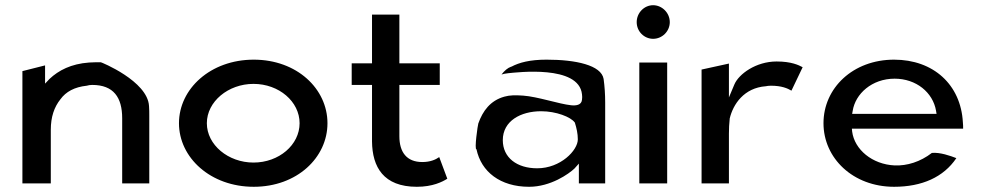

<svg xmlns="http://www.w3.org/2000/svg" viewBox="-20 -714 3769 737"><path d="M553 -10V-270C553 -283 553 -294 552 -307C547 -403 367 -476 367 -475C352 -475 336 -475 322 -474C253 -469 205 -444 170 -411L153 -393V-463L66 -441V-10H175V-216C175 -265 188 -303 212 -333C233 -362 266 -380 313 -385C320 -387 326 -388 334 -388C416 -388 449 -340 449 -260V-10Z M774 -241C774 -324 856 -392 953 -392C1051 -392 1130 -324 1130 -241C1130 -158 1051 -90 953 -90C856 -90 774 -158 774 -241ZM667 -241C667 -109 788 3 954 3C1120 3 1237 -109 1237 -241C1237 -373 1120 -485 954 -485C788 -485 667 -373 667 -241Z M1601 -92C1541 -92 1513 -130 1513 -191V-388H1668V-471H1513V-658H1408V-471H1330V-388H1408V-171C1409 -73 1452 3 1580 3C1641 3 1678 -16 1697 -28L1666 -111C1652 -101 1631 -92 1601 -92Z M1943 -458H1942C1928 -453 1917 -443 1905 -428C1911 -430 1921 -432 1931 -433C1963 -436 2202 -466 2214 -352C2215 -345 2215 -338 2214 -331C2212 -310 2190 -308 2172 -310C2125 -315 2044 -343 1988 -347C1958 -349 1937 -349 1916 -343C1862 -328 1833 -288 1816 -240C1814 -235 1800 -139 1809 -141C1827 -55 1900 3 2011 3C2094 3 2164 -47 2185 -67L2202 -86V-10H2303V-320C2303 -352 2301 -382 2297 -411C2288 -464 2190 -485 2078 -485C2014 -485 1973 -474 1943 -458ZM2042 -68C1964 -68 1910 -109 1910 -176C1910 -250 1979 -287 2057 -287C2115 -287 2171 -265 2186 -244L2187 -243V-242C2193 -223 2198 -201 2198 -179C2198 -137 2132 -68 2042 -68Z M2424 -629C2424 -593 2453 -565 2487 -565C2522 -565 2551 -594 2551 -629C2551 -665 2521 -694 2487 -694C2453 -694 2424 -665 2424 -629ZM2541 -10V-474H2434V-10Z M3061 -456C3046 -464 3018 -478 2961 -478C2882 -478 2816 -430 2799 -390L2778 -340V-470L2673 -447V-10H2778V-201C2778 -220 2779 -240 2781 -258V-259C2794 -314 2836 -377 2920 -383C2923 -384 2932 -385 2939 -385C2980 -385 3003 -375 3018 -366Z M3251 -209 3250 -220H3677C3677 -229 3677 -236 3676 -245C3668 -389 3563 -485 3412 -485C3254 -485 3141 -376 3141 -241C3141 -107 3254 3 3412 3C3519 3 3602 -34 3651 -107C3628 -116 3588 -130 3557 -127C3513 -93 3462 -77 3414 -79C3328 -83 3260 -140 3251 -209ZM3573 -289 3575 -277H3251L3253 -288C3263 -354 3327 -412 3414 -412C3497 -412 3561 -359 3573 -289Z"/></svg>

Font: Bluebird
Style: LiExt
Weight: 300
Designer: Jasper
Foundry: Cannot Into Space Fonts
Version: Version 0.98